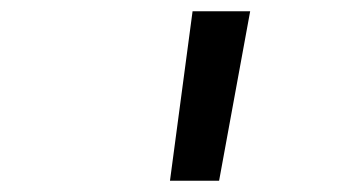

<svg xmlns="http://www.w3.org/2000/svg" viewBox="-20 -750 640 340"><path d="M281 -430 321 -730H423L368 -430Z"/></svg>

Font: JetBrains Mono NL
Style: Italic
Weight: 400
Italic angle: -9°
Monospace: yes
Designer: Philipp Nurullin, Konstantin Bulenkov
Foundry: JetBrains
Version: Version 2.305; ttfautohint (v1.8.4.7-5d5b)